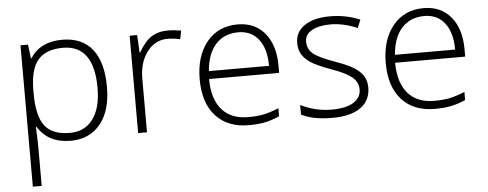

<svg xmlns="http://www.w3.org/2000/svg" viewBox="-51 -672 2650 1043"><g transform="rotate(-5 1274.0 -150.5)"><path d="M315.9 9.8Q193.4 9.8 137.2 -82H133.8L135.3 -41Q137.2 -4.9 137.2 38.1V240.2H88.9V-530.8H129.9L139.2 -455.1H142.1Q196.8 -541 316.9 -541Q424.3 -541 480.7 -470.5Q537.1 -399.9 537.1 -265.1Q537.1 -134.3 477.8 -62.3Q418.5 9.8 315.9 9.8ZM314.9 -33.2Q396.5 -33.2 441.2 -93.8Q485.8 -154.3 485.8 -263.2Q485.8 -497.1 316.9 -497.1Q224.1 -497.1 180.7 -446Q137.2 -395 137.2 -279.8V-264.2Q137.2 -139.6 179 -86.4Q220.7 -33.2 314.9 -33.2Z M893.1 -541Q926.8 -541 965.3 -534.2L956.1 -487.8Q922.9 -496.1 887.2 -496.1Q819.3 -496.1 775.9 -438.5Q732.4 -380.9 732.4 -293V0H684.1V-530.8H725.1L730 -435.1H733.4Q766.1 -493.7 803.2 -517.3Q840.3 -541 893.1 -541Z M1287.6 9.8Q1171.9 9.8 1107.2 -61.5Q1042.5 -132.8 1042.5 -261.2Q1042.5 -388.2 1105 -464.6Q1167.5 -541 1273.4 -541Q1367.2 -541 1421.4 -475.6Q1475.6 -410.2 1475.6 -297.9V-258.8H1093.3Q1094.2 -149.4 1144.3 -91.8Q1194.3 -34.2 1287.6 -34.2Q1333 -34.2 1367.4 -40.5Q1401.9 -46.9 1454.6 -67.9V-23.9Q1409.7 -4.4 1371.6 2.7Q1333.5 9.8 1287.6 9.8ZM1273.4 -498Q1196.8 -498 1150.4 -447.5Q1104 -397 1096.2 -301.8H1424.3Q1424.3 -394 1384.3 -446Q1344.2 -498 1273.4 -498Z M1951.2 -138.2Q1951.2 -66.9 1897 -28.6Q1842.8 9.8 1743.2 9.8Q1636.7 9.8 1574.2 -22.9V-75.2Q1654.3 -35.2 1743.2 -35.2Q1821.8 -35.2 1862.5 -61.3Q1903.3 -87.4 1903.3 -130.9Q1903.3 -170.9 1870.8 -198.2Q1838.4 -225.6 1764.2 -252Q1684.6 -280.8 1652.3 -301.5Q1620.1 -322.3 1603.8 -348.4Q1587.4 -374.5 1587.4 -412.1Q1587.4 -471.7 1637.5 -506.3Q1687.5 -541 1777.3 -541Q1863.3 -541 1940.4 -508.8L1922.4 -464.8Q1844.2 -497.1 1777.3 -497.1Q1712.4 -497.1 1674.3 -475.6Q1636.2 -454.1 1636.2 -416Q1636.2 -374.5 1665.8 -349.6Q1695.3 -324.7 1781.2 -293.9Q1853 -268.1 1885.7 -247.3Q1918.5 -226.6 1934.8 -200.2Q1951.2 -173.8 1951.2 -138.2Z M2302.2 9.8Q2186.5 9.8 2121.8 -61.5Q2057.1 -132.8 2057.1 -261.2Q2057.1 -388.2 2119.6 -464.6Q2182.1 -541 2288.1 -541Q2381.8 -541 2436 -475.6Q2490.2 -410.2 2490.2 -297.9V-258.8H2107.9Q2108.9 -149.4 2158.9 -91.8Q2209 -34.2 2302.2 -34.2Q2347.7 -34.2 2382.1 -40.5Q2416.5 -46.9 2469.2 -67.9V-23.9Q2424.3 -4.4 2386.2 2.7Q2348.1 9.8 2302.2 9.8ZM2288.1 -498Q2211.4 -498 2165 -447.5Q2118.7 -397 2110.8 -301.8H2439Q2439 -394 2398.9 -446Q2358.9 -498 2288.1 -498Z"/></g></svg>

Font: CAA NEO Sans Light
Style: Regular
Weight: 300
Version: Version 1.10